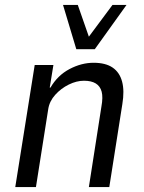

<svg xmlns="http://www.w3.org/2000/svg" viewBox="-20 -760 583 780"><path d="M42 0 121 -496H197L182 -404H185Q214 -454 262.5 -479.5Q311 -505 360 -505Q409 -505 437.5 -485.5Q466 -466 476 -428.5Q486 -391 477 -337L424 0H341L392 -327Q399 -365 393 -387.5Q387 -410 369 -421Q351 -432 321 -432Q291 -432 259.5 -416.5Q228 -401 204.5 -375Q181 -349 176 -317L126 0ZM290 -560 236 -740H296L341 -611L437 -740H494L365 -560Z"/></svg>

Font: Nunito Sans 7pt Condensed
Style: Italic
Weight: 400
Width: 3
Italic angle: -9°
Designer: Vernon Adams
Foundry: Vernon Adams
Version: Version 3.101;gftools[0.9.27]